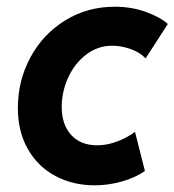

<svg xmlns="http://www.w3.org/2000/svg" viewBox="-20 -551 524 577"><path d="M33.7 -226.1Q33.7 -308.6 71.3 -378.4Q108.9 -448.2 175.5 -489.5Q242.2 -530.8 324.7 -530.8Q375 -530.8 417.7 -515.4Q460.4 -500 484.4 -479L417.5 -375.5Q402.3 -392.6 373.8 -403.1Q345.2 -413.6 317.4 -413.6Q273.9 -413.6 239.3 -387.2Q204.6 -360.8 185.1 -318.4Q165.5 -275.9 165.5 -229.5Q165.5 -176.8 193.8 -145.5Q222.2 -114.3 272.5 -114.3Q301.8 -114.3 332.5 -126Q363.3 -137.7 385.7 -154.8L415.5 -37.1Q385.7 -16.6 345.7 -5.4Q305.7 5.9 264.6 5.9Q199.2 5.9 146.7 -22Q94.2 -49.8 64 -102.5Q33.7 -155.3 33.7 -226.1Z"/></svg>

Font: Reddit Sans Chocolate
Style: Bold Italic
Weight: 700
Italic angle: -11.25°
Designer: Stephen Hutchings
Version: Version 1.013